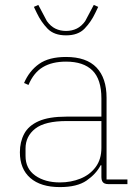

<svg xmlns="http://www.w3.org/2000/svg" viewBox="-20 -750 559 782"><path d="M499 0H422Q412 0 405.5 -3Q399 -6 396 -12.5Q393 -19 393 -29V-87L403 -77H390Q371 -41 332.5 -14.5Q294 12 224 12Q146 12 103.5 -25Q61 -62 61 -130Q61 -172 78.5 -205Q96 -238 137.5 -256.5Q179 -275 251 -275H393V-349Q393 -427 356.5 -463Q320 -499 249 -499Q192 -499 154.5 -476.5Q117 -454 96 -404L78 -412Q99 -461 139 -489.5Q179 -518 249 -518Q332 -518 373 -475Q414 -432 414 -352V-19H499ZM393 -257H252Q163 -257 123.5 -226Q84 -195 84 -145V-115Q84 -63 123.5 -35Q163 -7 224 -7Q269 -7 307.5 -22.5Q346 -38 369.5 -69.5Q393 -101 393 -148ZM249 -606Q200 -606 173.5 -633.5Q147 -661 130 -697L118 -722L136 -730L171 -664Q186 -643 205.5 -633.5Q225 -624 249 -624Q273 -624 292.5 -633.5Q312 -643 327 -664L362 -730L380 -722L368 -697Q351 -661 324.5 -633.5Q298 -606 249 -606Z"/></svg>

Font: IBM Plex Sans Thin
Style: Regular
Weight: 250
Designer: Mike Abbink, Paul van der Laan, Pieter van Rosmalen
Foundry: Bold Monday
Version: Version 3.201